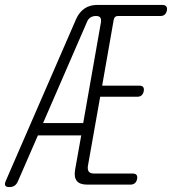

<svg xmlns="http://www.w3.org/2000/svg" viewBox="-64 -750 699 780"><path d="M241 -60 266 -200H90L9 -14Q4 -2 -4.5 4Q-13 10 -26 10Q-39 10 -42.5 4Q-46 -2 -41 -14L245 -672Q258 -701 279.5 -715.5Q301 -730 331 -730H595Q606 -730 611 -724.5Q616 -719 614 -708Q612 -697 605.5 -691Q599 -685 588 -685H416Q408 -685 404 -681.5Q400 -678 398 -670L351 -402H502Q513 -402 517.5 -396.5Q522 -391 520 -380Q518 -369 511.5 -363Q505 -357 494 -357H343L293 -75Q291 -60 297 -52.5Q303 -45 318 -45H475Q486 -45 490.5 -39.5Q495 -34 493 -23Q491 -12 484 -6Q477 0 466 0H290Q260 0 248 -15Q236 -30 241 -60ZM274 -250 346 -659Q348 -672 343.5 -678.5Q339 -685 326 -685Q313 -685 303.5 -679Q294 -673 289 -660L111 -250Z"/></svg>

Font: Maple Mono NL Thin
Style: Italic
Weight: 250
Italic angle: -10°
Monospace: yes
Designer: subframe7536
Version: Version 7.000